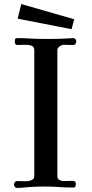

<svg xmlns="http://www.w3.org/2000/svg" viewBox="-20 -924 453 947"><path d="M356 -720Q356 -702 340 -702Q329 -702 318 -702.5Q307 -703 296 -703Q286 -703 274.5 -695.5Q263 -688 263 -676V-54Q263 -42 273 -36.5Q283 -31 293 -31Q304 -31 315.5 -31.5Q327 -32 338 -32Q354 -32 354 -18Q354 -10 352 -4.5Q350 1 341 1Q306 1 270.5 -1.5Q235 -4 199 -4Q183 -4 166 -3.5Q149 -3 132 -2Q115 -1 97.5 1Q80 3 63 3Q57 3 53 -2.5Q49 -8 49 -14Q49 -21 53.5 -26Q58 -31 65 -31Q76 -31 87.5 -30.5Q99 -30 111 -30Q121 -30 135 -35.5Q149 -41 149 -54V-677Q149 -695 133 -699.5Q117 -704 97.5 -703Q78 -702 67 -702Q53 -702 53 -718Q53 -726 54.5 -731Q56 -736 66 -736Q98 -736 130.5 -734Q163 -732 195 -732Q218 -732 240.5 -732Q263 -732 285 -733Q299 -733 313.5 -734.5Q328 -736 341 -736Q348 -736 352 -731Q356 -726 356 -720ZM346 -829 333 -780 67 -832 85 -904Z"/></svg>

Font: Kaisei Decol Medium
Style: Regular
Weight: 500
Designer: Font-Kai, 金井和夫
Foundry: KAZUO KANAI
Version: Version 5.003